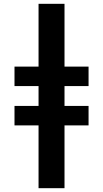

<svg xmlns="http://www.w3.org/2000/svg" viewBox="-20 -843 540 1006"><path d="M182 143V-186H56V-288H182V-392H56V-494H182V-823H318V-494H444V-392H318V-288H444V-186H318V143Z"/></svg>

Font: Iosevka SS18 Heavy
Style: Regular
Weight: 900
Monospace: yes
Designer: Belleve Invis
Foundry: Belleve Invis
Version: Version 25.1.1; ttfautohint (v1.8.4)